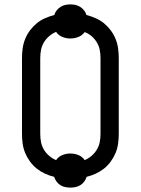

<svg xmlns="http://www.w3.org/2000/svg" viewBox="-20 -804 640 873"><path d="M300 49Q288 49 276 46.5Q264 44 254 37.5Q244 31 237 21.5Q230 12 226 0Q205 -5 184.5 -14.5Q164 -24 147 -37.5Q130 -51 116.5 -69.5Q103 -88 94.5 -108.5Q86 -129 83 -151Q80 -173 80 -195V-540Q80 -562 83 -584Q86 -606 94.5 -627Q103 -648 116.5 -666Q130 -684 147 -698Q164 -712 184.5 -721Q205 -730 227 -736Q230 -747 237.5 -756.5Q245 -766 255 -772.5Q265 -779 276.5 -781.5Q288 -784 300 -784Q312 -784 323.5 -781.5Q335 -779 345 -772.5Q355 -766 362.5 -756.5Q370 -747 373 -736Q395 -730 415.5 -721Q436 -712 453 -698Q470 -684 483.5 -666Q497 -648 505.5 -627Q514 -606 517 -584Q520 -562 520 -540V-195Q520 -173 517 -151Q514 -129 505.5 -108.5Q497 -88 483.5 -69.5Q470 -51 453 -37.5Q436 -24 415.5 -14.5Q395 -5 374 0Q370 12 363 21.5Q356 31 346 37.5Q336 44 324 46.5Q312 49 300 49ZM365 -76Q382 -83 396.5 -95.5Q411 -108 420.5 -124Q430 -140 433.5 -158Q437 -176 437 -195V-540Q437 -559 433.5 -577Q430 -595 420.5 -611Q411 -627 396.5 -639.5Q382 -652 365 -658Q354 -643 336.5 -636Q319 -629 300 -629Q281 -629 263.5 -636Q246 -643 235 -659Q218 -652 203.5 -639.5Q189 -627 179.5 -611Q170 -595 166.5 -577Q163 -559 163 -540V-195Q163 -176 166.5 -158Q170 -140 179.5 -124Q189 -108 203.5 -95.5Q218 -83 235 -76Q246 -92 263.5 -99Q281 -106 300 -106Q319 -106 336.5 -99Q354 -92 365 -76Z"/></svg>

Font: Iosevka Custom Extended
Style: Regular
Weight: 400
Width: 7
Monospace: yes
Designer: Belleve Invis
Foundry: Belleve Invis
Version: Version 11.2.4; ttfautohint (v1.8.4)